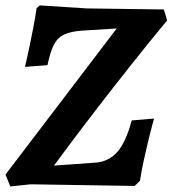

<svg xmlns="http://www.w3.org/2000/svg" viewBox="-24 -673 628 698"><path d="M465.7 3 87.9 -3 13.5 4.8 -4 -38.4 400.3 -569.5 274.9 -561.7Q233.1 -558.9 208.9 -547.3Q184.7 -535.7 171.5 -509.6Q158.3 -483.5 148.6 -436.1L66.7 -429.9Q66.7 -429.9 71.5 -450Q76.2 -470.2 82.9 -502.2Q89.6 -534.3 96.9 -571.7Q104.1 -609.1 109.1 -643.5L120.5 -653.4L291.1 -642.4L571.6 -638.6L583.6 -598.8Q512.9 -513.4 448 -431.3Q383.1 -349.3 328.2 -277.9Q273.2 -206.6 233.1 -152.9Q192.9 -99.2 172.2 -71.1L323.5 -81.7Q372.1 -85.8 402.9 -121.1Q433.7 -156.4 454.8 -235.2L536.1 -242Q536.1 -242 530.1 -220.6Q524.2 -199.3 516 -165.3Q507.8 -131.3 499.1 -91.9Q490.4 -52.6 484.8 -15.7Z"/></svg>

Font: Alegreya
Style: Italic
Weight: 400
Italic angle: -7°
Designer: Juan Pablo del Peral
Foundry: Huerta Tipografica
Version: Version 2.009